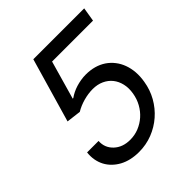

<svg xmlns="http://www.w3.org/2000/svg" viewBox="-200 -862 1008 1008"><g transform="rotate(-45 304.0 -358.5)"><path d="M61.1 -181.8H146.3Q143.1 -133.5 178.3 -100.5Q212.7 -68.2 268.5 -68.2Q302.2 -68.2 332.6 -80.4Q362.9 -92.7 387.3 -114.2Q411.6 -135.7 428.1 -165.3Q444.6 -195 450.3 -230.1Q456.3 -266 449.2 -296.3Q442.1 -326.7 424.4 -348.9Q406.6 -371.1 379.1 -383.7Q351.6 -396.3 316.8 -396.3Q300.4 -396.3 283 -393.8Q265.6 -391.3 248.4 -386.5Q231.2 -381.7 214.8 -374.8Q198.5 -367.9 184.7 -359.4L103.7 -369.3L207.4 -727.3H585.2L572.4 -649.1H268.5L207.4 -434.7H211.6Q224.4 -443.9 239.9 -451.5Q255.3 -459.2 272.5 -464.5Q289.8 -469.8 308.2 -472.8Q326.7 -475.9 345.2 -475.9Q411.6 -475.9 459.2 -444.2Q482.6 -428.3 499.6 -406.2Q516.7 -384.2 526.6 -357.1Q536.6 -329.9 539.1 -298.3Q541.5 -266.7 535.5 -231.5Q527.3 -180 502.5 -136Q477.6 -92 440.3 -59.5Q403.1 -27 355.8 -8.5Q308.6 9.9 255.7 9.9Q193.2 9.9 147 -14.9Q124.3 -27.3 106.7 -44.6Q89.1 -61.8 77.9 -83.1Q66.8 -104.4 62.3 -129.3Q57.9 -154.1 61.1 -181.8Z"/></g></svg>

Font: Inter P
Style: Italic
Weight: 400
Italic angle: -9.40001°
Designer: Rasmus Andersson
Foundry: rsms
Version: Version 3.018;git-588b23468